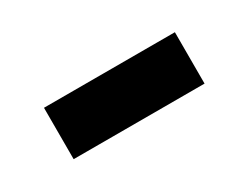

<svg xmlns="http://www.w3.org/2000/svg" viewBox="-28 -443 418 322"><g transform="rotate(-30 181.0 -282.0)"><path d="M54 -233V-332.5H307.5V-233Z"/></g></svg>

Font: Encode Sans Cnd SmBold
Style: Regular
Weight: 600
Width: 3
Designer: Multiple Designers
Foundry: Impallari Type
Version: Version 3.002; ttfautohint (v1.8.3) -l 8 -r 50 -G 200 -x 14 